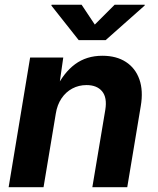

<svg xmlns="http://www.w3.org/2000/svg" viewBox="-20 -783 659 803"><path d="M213.4 -308.1 162.1 0H16.1L106 -542.5H244.6L225.1 -406.2L213.4 -411.1Q246.1 -479 293.9 -514.4Q341.8 -549.8 408.2 -549.8Q466.8 -549.8 506.6 -523.9Q546.4 -498 563 -450.9Q579.6 -403.8 568.8 -339.8L512.2 0H366.2L420.4 -323.7Q428.7 -375 407 -401.1Q385.3 -427.2 341.8 -427.2Q309.6 -427.2 282.5 -412.8Q255.4 -398.4 237.3 -371.6Q219.2 -344.7 213.4 -308.1ZM321.3 -763.2 376.5 -680.2 459.5 -763.2H585.4L585 -759.8L421.9 -615.2H309.1L194.8 -759.8L195.8 -763.2Z"/></svg>

Font: Inter 16pt
Style: Bold Italic
Weight: 700
Italic angle: -9.3988°
Version: Version 4.001;git-66647c0bb